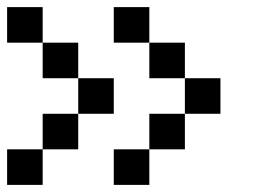

<svg xmlns="http://www.w3.org/2000/svg" viewBox="-20 -720 740 540"><path d="M0 -200V-300H100V-200ZM0 -600V-700H100V-600ZM200 -500H100V-600H200ZM200 -400V-500H300V-400ZM200 -300H100V-400H200ZM400 -200H300V-300H400ZM400 -500V-600H500V-500ZM400 -300V-400H500V-300ZM400 -700V-600H300V-700ZM600 -500V-400H500V-500Z"/></svg>

Font: Galmuri9 Regular
Style: Regular
Weight: 400
Designer: Lee Minseo (quiple)
Version: Version 2.399;hotconv 1.1.1;makeotfexe 2.6.0 DEVELOPMENT